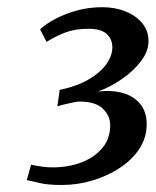

<svg xmlns="http://www.w3.org/2000/svg" viewBox="-20 -927 433 534"><path d="M152 -412.5Q112.5 -412.5 90.5 -418Q68.5 -423.5 54.5 -426L66.5 -469Q81.5 -465.5 97.2 -463.5Q113 -461.5 126.5 -461.5Q170 -461.5 206.2 -475.2Q242.5 -489 264.5 -515.2Q286.5 -541.5 286.5 -579Q286.5 -605 265.5 -625.2Q244.5 -645.5 196 -644.5Q188.5 -643 177.5 -640.8Q166.5 -638.5 156.2 -636Q146 -633.5 139.5 -631L146 -677Q194 -687 226.8 -706.2Q259.5 -725.5 276 -749Q292.5 -772.5 292.5 -795Q292.5 -818 276.8 -832.5Q261 -847 226 -847Q189.5 -847 162.8 -837Q136 -827 109.5 -810.5L91.5 -845.5Q107.5 -860.5 134 -874.5Q160.5 -888.5 194 -897.8Q227.5 -907 265 -907Q299.5 -907 328.5 -895.5Q357.5 -884 375.2 -863Q393 -842 393 -812.5Q393 -784.5 372 -756.8Q351 -729 318.5 -706.8Q286 -684.5 252.5 -672.5Q292 -677 322.5 -668Q353 -659 370.5 -637.2Q388 -615.5 388 -581.5Q388 -544.5 367.8 -513.5Q347.5 -482.5 313.2 -460Q279 -437.5 237.2 -425Q195.5 -412.5 152 -412.5Z"/></svg>

Font: Merriweather 28pt SemiBold
Style: Italic
Weight: 600
Italic angle: -7.8°
Version: Version 2.101